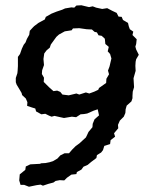

<svg xmlns="http://www.w3.org/2000/svg" viewBox="-20 -634 568 729"><path d="M90 75 72 68H58L53 51L55 28L76 11L78 -2L95 -10L132 -12L136 -14L153 -15L168 -18L181 -22L198 -32L209 -44L225 -52H242L254 -66L267 -79L282 -90L295 -102L306 -112L310 -120L316 -133L331 -151L332 -164L339 -181L356 -196L351 -219L336 -214L311 -203L299 -201L286 -200L269 -189L253 -191L223 -186L209 -189L187 -194L176 -191L166 -195L152 -202L137 -200L117 -211L114 -222L101 -226L83 -232L84 -246L78 -260L64 -273L62 -281L55 -293L43 -313L40 -322V-338L46 -356L47 -366L48 -383V-418L56 -429L63 -449L70 -464L77 -473L82 -486L91 -502L93 -517L105 -530L110 -535L126 -547L150 -560L154 -570L175 -582L195 -590L216 -597L227 -602L251 -606L262 -605L270 -613L289 -614L318 -607L332 -610L345 -605L368 -600L387 -603L406 -593L423 -585L430 -571L442 -570L447 -558L466 -547L469 -534L473 -523L486 -514L483 -501L499 -485L497 -467L494 -457L497 -446L507 -426L497 -409L495 -400L494 -384L495 -365L487 -337L488 -320L489 -303L484 -286L483 -270V-261L479 -249L461 -233L457 -219L456 -205L450 -191L435 -176L428 -160L429 -147L413 -128L417 -115L400 -102L398 -87L376 -80L371 -64L364 -55L348 -45L346 -34L326 -19L313 -8L297 -1L289 10L272 19L270 27L251 29L234 41L224 51L207 50L191 53L183 59L164 64L143 71L134 67L119 69ZM241 -272 270 -279 281 -275 306 -283 319 -279 338 -286 353 -293 356 -300 383 -319 384 -335 394 -352 390 -366 396 -382 403 -412 398 -429 389 -439 393 -456 380 -467 378 -487 366 -498 354 -500 348 -511 339 -513 329 -522 309 -523 281 -527 257 -526 252 -519 226 -515 204 -503 194 -494 186 -483 173 -465 169 -453 157 -443 148 -431 145 -410 147 -387 140 -367 139 -353 147 -339 146 -323 166 -303 183 -288 197 -290 209 -285 217 -275Z"/></svg>

Font: Winky Rough
Style: Italic
Weight: 400
Italic angle: -8.97852°
Designer: Simon Atzbach
Foundry: typofactur
Version: Version 1.206